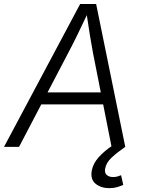

<svg xmlns="http://www.w3.org/2000/svg" viewBox="-40 -748 728 978"><path d="M-19.5 0 368.2 -727.5H449.7L598.1 0H528.3L434.1 -476.1Q427.2 -512.7 418.2 -566.9Q409.2 -621.1 398.4 -695.8H414.1Q380.4 -624 354 -570.1Q327.6 -516.1 306.2 -476.1L57.1 0ZM141.1 -216.3 151.4 -277.3H519L509.3 -216.3ZM516.6 210.4Q475.1 210.4 447.5 188.5Q419.9 166.5 427.2 122.1Q433.6 85.4 462.6 53Q491.7 20.5 534.7 -7.8L598.1 0Q557.1 28.3 529.1 54.2Q501 80.1 495.6 110.8Q491.7 132.8 503.7 143.3Q515.6 153.8 536.6 153.8Q548.3 153.8 558.6 150.9Q568.8 147.9 576.7 144.5L587.9 193.8Q574.7 199.7 556.9 205.1Q539.1 210.4 516.6 210.4Z"/></svg>

Font: Inter 16pt Light
Style: Italic
Weight: 300
Italic angle: -9.3988°
Version: Version 4.001;git-66647c0bb